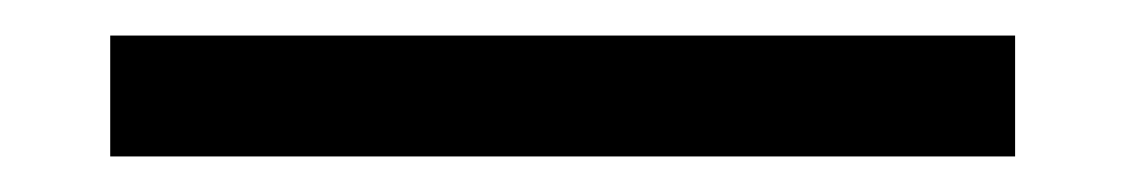

<svg xmlns="http://www.w3.org/2000/svg" viewBox="-20 13 631 108"><path d="M551 101H42V33H551Z"/></svg>

Font: Ulagadi Sans Light
Style: Regular
Weight: 300
Designer: Ninad Kale (Devanagari), Jonny Pinhorn (Latin)
Foundry: Indian Type Foundry
Version: Version 3.01;March 29, 2020;FontCreator 12.0.0.2522 64-bit; 